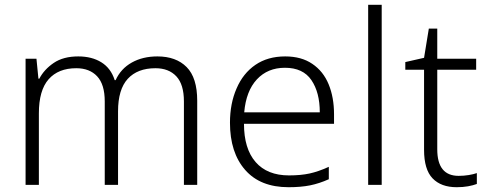

<svg xmlns="http://www.w3.org/2000/svg" viewBox="-20 -780 2057 810"><path d="M644 -542Q722.7 -542 767.3 -497.1Q812 -452.1 812 -355V0H755.9V-352.1Q755.9 -423.8 723.9 -458Q691.9 -492.2 635.7 -492.2Q560.1 -492.2 519 -447.5Q478 -402.8 478 -310.1V0H421.9V-352.1Q421.9 -423.8 389.9 -458Q357.9 -492.2 301.8 -492.2Q226.1 -492.2 185.1 -445.6Q144 -398.9 144 -301.8V0H87.9V-532.2H133.8L142.1 -448.2H146Q166 -486.8 206.5 -514.4Q247.1 -542 310.1 -542Q367.7 -542 407.7 -517.1Q447.8 -492.2 463.9 -441.9H467.8Q489.7 -490.2 535.9 -516.1Q582 -542 644 -542Z M1183.1 -542Q1251.5 -542 1297.4 -510.7Q1343.8 -479.5 1366.5 -424.3Q1389.2 -369.1 1389.2 -297.9V-257.8H1009.3Q1009.3 -152.8 1058.3 -96.4Q1107.4 -40 1199.2 -40Q1249 -40 1286.1 -48.1Q1323.2 -56.2 1367.2 -76.2V-23.9Q1327.1 -5.9 1288.1 2Q1249 9.8 1197.3 9.8Q1078.1 9.8 1014.2 -63.2Q950.2 -136.2 950.2 -262.2Q950.2 -343.3 978 -406.7Q1005.4 -470.7 1057.4 -506.3Q1109.4 -542 1183.1 -542ZM1182.1 -494.1Q1109.4 -494.1 1063.7 -445.1Q1018.1 -396 1010.3 -306.2H1329.1Q1329.1 -390.1 1293.7 -442.1Q1258.3 -494.1 1182.1 -494.1Z M1533.2 -759.8H1590.3V0H1533.2Z M1915 -38.1Q1937 -38.1 1957.5 -41.5Q1978 -44.9 1991.7 -49.8V-3.9Q1976.1 2 1954.6 5.9Q1933.1 9.8 1906.7 9.8Q1840.8 9.8 1804.9 -27.6Q1769 -64.9 1769 -147.9V-485.8H1689.9V-518.1L1769 -536.1L1789.1 -659.2H1824.7V-532.2H1988.8V-485.8H1824.7V-149.9Q1824.7 -38.1 1915 -38.1Z"/></svg>

Font: Nokora Light
Style: Regular
Weight: 300
Designer: Danh Hong
Version: Version 8.000; ttfautohint (v1.8.3)